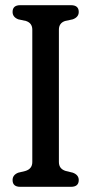

<svg xmlns="http://www.w3.org/2000/svg" viewBox="-20 -720 352 740"><path d="M207 -95.5Q207 -69 233.5 -61L260.5 -54.5Q283.5 -46 283.5 -26Q283.5 0 253.5 0H58Q28.5 0 28.5 -26Q28.5 -46 50.5 -54.5L77.5 -61Q104.5 -69 104.5 -95.5V-605.5Q104.5 -631 80.5 -639L50.5 -645.5Q28.5 -654 28.5 -674Q28.5 -700 58 -700H253.5Q283.5 -700 283.5 -674Q283.5 -654 260.5 -645.5L230.5 -639Q207 -631 207 -605.5Z"/></svg>

Font: Fraunces 144pt S100
Style: Regular
Weight: 400
Version: Version 1.000; ttfautohint (v1.8.3)